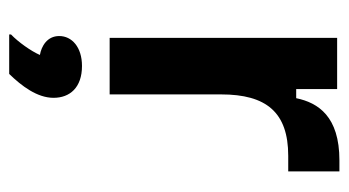

<svg xmlns="http://www.w3.org/2000/svg" viewBox="-192 -353 766 422"><g transform="rotate(90 191.0 -142.0)"><path d="M187.5 0V-245C187.5 -344.2 226.7 -392.5 322.5 -392.5H356.7V-505H332.5C235.8 -505 205.8 -458.3 195.8 -410H175.8V-500H63.3V0ZM142.5 220.8C169.2 193.3 195 159.2 195 123.3C195 87.5 172.5 60.8 125 60.8C83.3 60.8 59.2 83.3 59.2 110.8C59.2 137.5 81.7 150 100.8 153.3C92.5 172.5 72.5 200.8 55.8 216.7V220.8Z"/></g></svg>

Font: Familjen Grotesk SemiBold
Style: Regular
Weight: 600
Designer: Anders Wikstroem, Jonas Baeckman, Matilda Gysing, Kristian Moeller
Foundry: Familjen STHLM AB
Version: Version 2.000